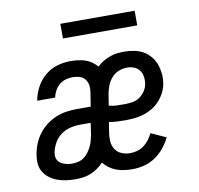

<svg xmlns="http://www.w3.org/2000/svg" viewBox="-79 -787 909 878"><g transform="rotate(-10 375.0 -348.0)"><path d="M200 8Q179 8 158 5Q137 2 118 -5Q99 -12 83 -24Q67 -36 56.5 -53Q46 -70 44 -91.5Q42 -113 46 -134Q50 -159 59.5 -182.5Q69 -206 84.5 -227Q100 -248 121 -264Q142 -280 166 -290Q190 -300 215 -303.5Q240 -307 264 -307H328L338 -370Q341 -387 339 -403Q337 -419 327.5 -431.5Q318 -444 302.5 -449Q287 -454 271 -454Q255 -454 238 -449.5Q221 -445 208 -434Q195 -423 186.5 -407.5Q178 -392 175 -376H92V-377Q97 -407 112.5 -436.5Q128 -466 153 -487.5Q178 -509 209 -518.5Q240 -528 271 -528Q289 -528 306.5 -526Q324 -524 340.5 -518.5Q357 -513 370.5 -503.5Q384 -494 395 -481Q408 -494 423.5 -503Q439 -512 455.5 -518Q472 -524 488.5 -526Q505 -528 522 -528Q545 -528 568 -523.5Q591 -519 609.5 -508.5Q628 -498 642.5 -481Q657 -464 664.5 -443.5Q672 -423 674.5 -400Q677 -377 673 -354Q670 -333 659.5 -312.5Q649 -292 633.5 -275Q618 -258 598.5 -246.5Q579 -235 557.5 -228.5Q536 -222 514.5 -220Q493 -218 472 -218Q453 -218 434 -219Q415 -220 398 -223L391 -181Q387 -160 388 -138.5Q389 -117 399 -100Q409 -83 428 -74.5Q447 -66 469 -66Q485 -66 501.5 -70.5Q518 -75 532 -85Q546 -95 557 -109.5Q568 -124 576 -140L646 -108Q633 -83 615 -60.5Q597 -38 573 -22Q549 -6 521.5 1Q494 8 468 8Q448 8 429 5.5Q410 3 392.5 -3.5Q375 -10 360 -21Q345 -32 334 -46Q321 -32 305 -21Q289 -10 271.5 -3Q254 4 236 6Q218 8 200 8ZM485 -291Q502 -291 519.5 -294Q537 -297 552 -307Q567 -317 577.5 -332.5Q588 -348 591 -365Q594 -382 591.5 -399Q589 -416 579.5 -429Q570 -442 554.5 -448Q539 -454 522 -454Q502 -454 482.5 -446Q463 -438 449.5 -422Q436 -406 428.5 -386.5Q421 -367 418 -348L410 -297Q428 -292 447 -291.5Q466 -291 485 -291ZM200 -65Q214 -65 228.5 -68.5Q243 -72 254.5 -80.5Q266 -89 275 -101Q284 -113 290.5 -126Q297 -139 300.5 -152.5Q304 -166 307 -180L315 -234H263Q241 -234 218 -228Q195 -222 176 -208Q157 -194 145 -172.5Q133 -151 129 -129Q127 -119 128 -109.5Q129 -100 134 -92Q139 -84 146.5 -79Q154 -74 163 -71Q172 -68 181 -66.5Q190 -65 200 -65ZM257 -636V-704H602V-636Z"/></g></svg>

Font: Iosevka Plex Etoile
Style: Italic
Weight: 400
Italic angle: -9°
Designer: Belleve Invis
Foundry: Belleve Invis
Version: Version 25.1.1; ttfautohint (v1.8.4)